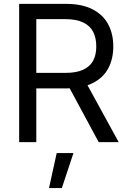

<svg xmlns="http://www.w3.org/2000/svg" viewBox="-20 -727 648 982"><path d="M78 -707.2H318.4Q398.8 -707.2 452.9 -679.6Q506.9 -651.9 533.1 -603.1Q559.4 -554.2 559.4 -489.6Q559.4 -425.4 533.5 -377.1Q507.6 -328.7 453.7 -301.8Q399.9 -274.9 319.8 -274.9H126.4V-354.3H315.6Q370.9 -354.3 405.7 -370.5Q440.6 -386.7 456.5 -416.6Q472.4 -446.5 472.4 -489.6Q472.4 -533.1 456.5 -564.2Q440.6 -595.3 405.4 -612.2Q370.2 -629.1 314.9 -629.1H165.7V0H78ZM587 0H484.8L313.5 -317.7H413ZM270 55.9H355.7L296.3 234.8H230.7Z"/></svg>

Font: Pretendard Variable
Style: Regular
Weight: 400
Designer: Base glyphs from Inter by Rasmus Andersson; Hangul glyphs from Noto Sans CJK(Source Han Sans) by Jang Soo-young and Kang
Foundry: Kil Hyung-jin
Version: Version 1.100;FEAKit 1.0